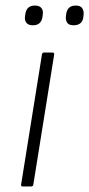

<svg xmlns="http://www.w3.org/2000/svg" viewBox="-20 -671 321 691"><path d="M61 0Q55 0 56 -7L131 -475Q132 -482 139 -482H168Q176 -482 175 -475L100 -7Q99 0 92 0ZM245 -580Q228 -580 222 -589Q216 -598 217 -611L218 -619Q220 -635 228.5 -643Q237 -651 253 -651Q269 -651 275.5 -642Q282 -633 281 -619L280 -611Q279 -596 270 -588Q261 -580 245 -580ZM98 -580Q82 -580 75 -589Q68 -598 70 -611L71 -619Q73 -635 81.5 -643Q90 -651 106 -651Q122 -651 129 -642Q136 -633 134 -619L133 -611Q131 -596 122.5 -588Q114 -580 98 -580Z"/></svg>

Font: Sofia Sans ExtraLight
Style: Italic
Weight: 250
Italic angle: -9°
Version: Version 4.100-B